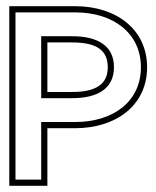

<svg xmlns="http://www.w3.org/2000/svg" viewBox="-20 -600 503 620"><path d="M10 0H133V-186H223C350 -186 455 -256 455 -383C455 -506 354 -580 223 -580H10ZM30 -20V-560H223C347 -560 435 -492 435 -383C435 -270 343 -206 223 -206H113V-20ZM113 -283H213C294 -283 348 -313 348 -383C348 -454 293 -483 213 -483H113ZM133 -303V-463H213C290 -463 328 -439 328 -383C328 -328 290 -303 213 -303Z"/></svg>

Font: Charger Pro
Style: Ol
Weight: 900
Designer: Jasper
Foundry: Cannot Into Space Fonts
Version: Version 1.09